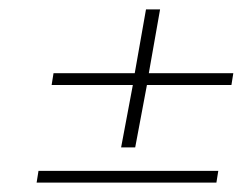

<svg xmlns="http://www.w3.org/2000/svg" viewBox="-20 -409 526 409"><path d="M473 -228H293L268 -95H238L263 -228H90L94 -253H267L291 -389H321L297 -253H477ZM441 -20H58L62 -45H445Z"/></svg>

Font: Sail
Style: Regular
Weight: 400
Designer: Miguel Hernandez
Foundry: Miguel Hernandez
Version: Version 1.002